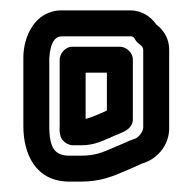

<svg xmlns="http://www.w3.org/2000/svg" viewBox="-20 -705 370 370"><path d="M211 -615H120C105 -615 95 -601 95 -590V-462C95 -459 94 -453 96 -445C98 -433 111 -425 121 -425H136C165 -425 181 -436 191 -439C192 -439 194 -441 195 -441C209 -448 236 -453 236 -475V-590C236 -605 222 -615 211 -615ZM145 -476V-565H186V-492C173 -486 155 -478 145 -476ZM75 -593C77 -626 88 -635 99 -635H231C236 -635 238 -634 241 -628C245 -620 256 -618 256 -609V-459C256 -452 248 -441 241 -438C232 -435 227 -433 221 -430L200 -421C177 -411 163 -405 136 -405H114C86 -405 75 -419 75 -462ZM25 -594V-462C25 -409 48 -355 114 -355H136C173 -355 197 -365 220 -375L241 -384C247 -387 252 -389 254 -390C280 -397 307 -423 306 -460V-609C306 -628 298 -645 281 -658C270 -674 252 -685 231 -685H99C47 -685 25 -634 25 -594Z"/></svg>

Font: Electronic
Style: Outline
Weight: 700
Version: Version 1.011